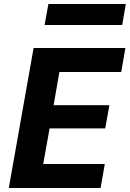

<svg xmlns="http://www.w3.org/2000/svg" viewBox="-20 -940 649 960"><path d="M24 0 148 -700H607L586 -580H277L248 -414H527L506 -298H228L196 -120H504L483 0ZM203 -815 222 -920H609L591 -815Z"/></svg>

Font: DM Sans 12pt Black
Style: Italic
Weight: 900
Italic angle: -10°
Version: Version 4.004;gftools[0.9.30]